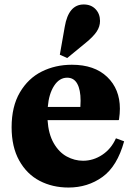

<svg xmlns="http://www.w3.org/2000/svg" viewBox="-20 -830 594 860"><path d="M302 -540Q403 -540 460 -485.5Q517 -431 517 -343Q517 -322 513 -294L511 -292H193Q197 -230 220.5 -189Q244 -148 279 -129Q314 -110 352 -110Q398 -110 438 -136.5Q478 -163 499 -210H501L536 -197Q505 -85 439 -37.5Q373 10 287 10Q215 10 157.5 -20Q100 -50 66 -111Q32 -172 32 -260Q32 -353 69 -416Q106 -479 167 -509.5Q228 -540 302 -540ZM340 -351Q341 -361 341 -379Q341 -428 326 -455Q311 -482 281 -482Q246 -482 222.5 -446Q199 -410 194 -351ZM281 -570 248 -585 270 -710Q287 -810 355 -810Q388 -810 408 -789Q428 -768 428 -736Q428 -711 413 -688.5Q398 -666 365 -639Z"/></svg>

Font: Minipax
Style: Bold
Weight: 700
Designer: Raphaël Ronot, Igor Stepanchenko (Cyrillic)
Foundry: steppetype
Version: Version 1.002